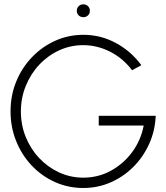

<svg xmlns="http://www.w3.org/2000/svg" viewBox="-20 -878 788 910"><path d="M375 13Q303 13 240.2 -15.2Q177.5 -43.5 130.2 -93.5Q83 -143.5 56.5 -209.5Q30 -275.5 30 -350Q30 -426 57 -491.8Q84 -557.5 131.8 -607.2Q179.5 -657 242 -685Q304.5 -713 375.5 -713Q457.5 -713 529.2 -674.2Q601 -635.5 650 -569L606 -545Q563 -602 501.8 -633Q440.5 -664 375 -664Q313.5 -664 260 -639.2Q206.5 -614.5 165.8 -571Q125 -527.5 102 -470.5Q79 -413.5 79 -349.5Q79 -285.5 102 -228.8Q125 -172 165.8 -128.8Q206.5 -85.5 260.2 -60.8Q314 -36 375 -36Q446 -36 506.2 -69.2Q566.5 -102.5 607.2 -158.2Q648 -214 661 -283H448V-329H718Q715 -258 687 -196Q659 -134 612 -87Q565 -40 504.2 -13.5Q443.5 13 375 13ZM375.5 -796.5Q362 -796.5 353 -805Q344 -813.5 344 -827Q344 -840 353 -848.8Q362 -857.5 375.5 -857.5Q388 -857.5 397 -848.8Q406 -840 406 -827Q406 -813.5 397 -805Q388 -796.5 375.5 -796.5Z"/></svg>

Font: Urbanist ExtraLight
Style: Regular
Weight: 200
Designer: Corey Hu
Foundry: Corey Hu
Version: Version 1.330; ttfautohint (v1.8.4.7-5d5b)